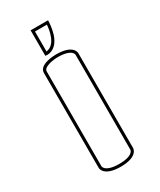

<svg xmlns="http://www.w3.org/2000/svg" viewBox="-184 -741 701 841"><g transform="rotate(-30 167.0 -320.5)"><path d="M234 -499C240 -492 240 -487 240 -487V-6C239 -1 233 23 167 23C126 23 108 13 100 5C94 -2 94 -7 94 -7V-487C94 -510 145 -517 167 -517C208 -517 226 -507 234 -499ZM254 -7V-487C254 -490 252 -531 167 -531H166C155 -531 80 -529 80 -487V-7C80 -4 82 37 167 37C252 37 254 -4 254 -7ZM197 -664C196 -640 186 -569 137 -563V-664ZM201 -611C210 -641 211 -670 211 -671V-678H123V-548C125 -550 128 -550 130 -548C164 -548 188 -571 201 -611Z"/></g></svg>

Font: Platiipus Light
Style: Light
Weight: 400
Version: Version 001.000